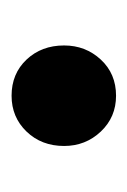

<svg xmlns="http://www.w3.org/2000/svg" viewBox="37 -250 225 340"><g transform="rotate(-90 150.0 -80.5)"><path d="M150 12Q112 12 86.5 -15Q61 -42 61 -80Q61 -120 86.5 -146.5Q112 -173 150 -173Q189 -173 214 -146.5Q239 -120 239 -80Q239 -42 214 -15Q189 12 150 12Z"/></g></svg>

Font: Mada
Style: Bold
Weight: 700
Designer: Khaled Hosny
Version: Version 1.5